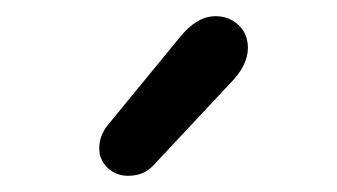

<svg xmlns="http://www.w3.org/2000/svg" viewBox="-20 -779 416 237"><path d="M103 -589Q100 -610 115 -627L202 -733Q223 -759 246 -759Q263 -759 274.5 -748Q286 -737 286 -720Q286 -698 264 -676L176 -582Q166 -570 157.5 -566Q149 -562 138 -562Q125 -562 115.5 -569.5Q106 -577 103 -589Z"/></svg>

Font: Mali Medium
Style: Regular
Weight: 500
Version: Version 1.000; ttfautohint (v1.6)